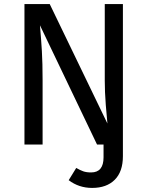

<svg xmlns="http://www.w3.org/2000/svg" viewBox="-20 -709 723 942"><path d="M583 -689V57Q583 133 543 173Q503 213 432 213Q367 213 317 175L354 115Q373 126 388.5 131.5Q404 137 427 137Q488 137 488 63V0H456L176 -585Q182 -516 185.5 -457.5Q189 -399 189 -316V0H100V-689H224L507 -103Q504 -129 499 -194Q494 -259 494 -313V-689Z"/></svg>

Font: FiraGOUPP
Style: Medium
Weight: 400
Designer: bBox Type
Foundry: bBox Type GmbH
Version: Version 1.001